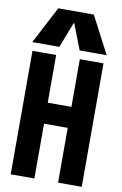

<svg xmlns="http://www.w3.org/2000/svg" viewBox="-106 -1059 712 1118"><g transform="rotate(10 250.0 -500.0)"><path d="M40 0V-730H180V-448H320V-730H460V0H320V-324H180V0ZM30 -780 145 -1000H355L470 -780H310L252 -930H248L190 -780Z"/></g></svg>

Font: M PLUS 1 Code
Style: Bold
Weight: 700
Designer: Coji Morishita
Foundry: UNDERFOREST DESIGN
Version: Version 1.002